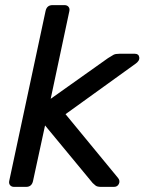

<svg xmlns="http://www.w3.org/2000/svg" viewBox="-20 -730 564 750"><path d="M35 0Q25 0 19.5 -6.5Q14 -13 16 -23L158 -687Q163 -710 185 -710H232Q242 -710 247.5 -703.5Q253 -697 251 -687L178 -344L402 -503Q416 -512 423.5 -516Q431 -520 446 -520H507Q522 -520 524 -506Q526 -492 508 -480L236 -284L441 -35Q450 -24 444.5 -12Q439 0 425 0H375Q360 0 353.5 -5Q347 -10 342 -15L156 -240L109 -23Q104 0 82 0Z"/></svg>

Font: Lubike
Style: Italic
Weight: 400
Italic angle: -12°
Foundry: Honoka55
Version: Version 1.000;July 22, 2022;FontCreator 14.0.0.2862 64-bit